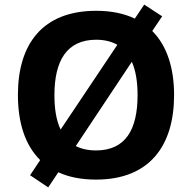

<svg xmlns="http://www.w3.org/2000/svg" viewBox="-20 -772 836 836"><path d="M738 -358C738 -476 707 -573 643 -637L686 -701L608 -752L567 -691C521 -713 465 -725 399 -725C165 -725 58 -580 58 -359C58 -238 89 -140 155 -75L111 -9L190 44L234 -22C279 -1 334 10 398 10C631 10 738 -137 738 -358ZM217 -358C217 -508 271 -599 399 -599C435 -599 466 -591 491 -577L244 -208C225 -247 217 -298 217 -358ZM579 -358C579 -208 527 -117 398 -117C363 -117 334 -124 310 -136L554 -503C571 -465 579 -416 579 -358Z"/></svg>

Font: Noto Sans Bassa Vah
Style: Bold
Weight: 700
Designer: Monotype Design Team
Foundry: Monotype Imaging Inc.
Version: Version 2.002